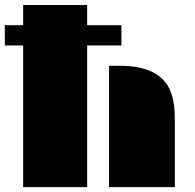

<svg xmlns="http://www.w3.org/2000/svg" viewBox="-32 -768 801 788"><path d="M63 -581.5H-12.2V-664.6H63V-747.6H325.7V-664.6H466.3V-581.5H325.7V0H63ZM415.5 -498H459.5Q639.2 -498 673.8 -376Q685.5 -336.4 685.5 -284.7V0H415.5Z"/></svg>

Font: Plaster
Style: Regular
Weight: 400
Designer: Eben Sorkin
Foundry: Eben Sorkin
Version: Version 1.007